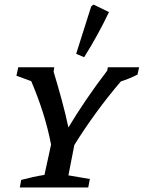

<svg xmlns="http://www.w3.org/2000/svg" viewBox="-20 -822 630 842"><path d="M67 0 73 -33Q100 -40 124.5 -45.5Q149 -51 175 -55L204 -188Q190 -260 168 -329Q146 -398 117 -466L52 -490L60 -527H218L215 -508Q234 -445 250.5 -384.5Q267 -324 280 -263Q314 -320 357.5 -384Q401 -448 450 -512L453 -527H590L583 -495Q546 -476 510 -465Q452 -397 401 -327Q350 -257 306 -186L280 -53L374 -37L367 0ZM349 -571 314 -586 380 -794 390 -802 458 -769Q435 -721 408 -671.5Q381 -622 349 -571Z"/></svg>

Font: Piazzolla SC Medium
Style: Italic
Weight: 500
Italic angle: -11.3°
Designer: Juan Pablo del Peral
Foundry: Huerta Tipografica
Version: Version 1.330